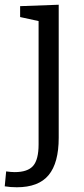

<svg xmlns="http://www.w3.org/2000/svg" viewBox="-62 -552 355 811"><path d="M23 -526 186 -532V30Q186 136 143.5 187.5Q101 239 9 239Q-18 239 -42 235L-36 172Q-15 175 0 175Q55 175 78 148.5Q101 122 101 58V-463L23 -480Z"/></svg>

Font: Bitter Pro
Style: Regular
Weight: 400
Designer: Sol Matas, and Bitter project Authors
Foundry: Sol Matas
Version: Version 1.010